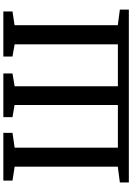

<svg xmlns="http://www.w3.org/2000/svg" viewBox="157 -940 783 1137"><g transform="rotate(-90 548.5 -371.5)"><path d="M242.7 -64.9H495.1V-676.8L423.3 -689V-743.2H682.1V-689L606 -676.3V-64.9H854.5V-676.3L782.2 -689V-743.2H1049.3V-689L967.8 -676.8V-65.4L1060.1 -53.2V0H36.6V-53.2L129.9 -65.4V-676.3L47.4 -689V-743.2H330.1V-689L242.7 -676.3Z"/></g></svg>

Font: Merriweather
Style: Regular
Weight: 400
Designer: Eben Sorkin
Foundry: Eben Sorkin
Version: Version 1.584; ttfautohint (v1.8.1)